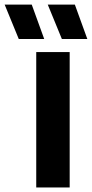

<svg xmlns="http://www.w3.org/2000/svg" viewBox="-103 -824 403 844"><path d="M56.3 0V-595H203.3V0ZM169 -652.5 106.9 -803.9H226L280.9 -652.5ZM-20.5 -652.5 -82.6 -803.9H36.5L91.4 -652.5Z"/></svg>

Font: Encode Sans SC Condensed Thin
Style: Regular
Weight: 100
Width: 3
Designer: Multiple Designers
Foundry: Impallari Type
Version: Version 3.002